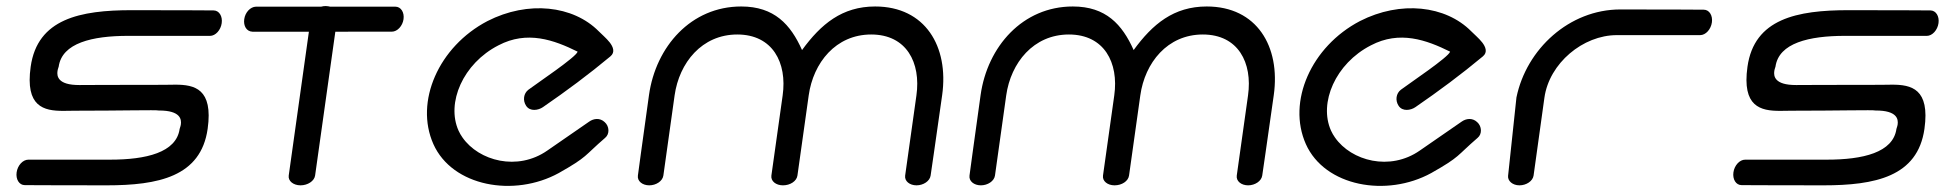

<svg xmlns="http://www.w3.org/2000/svg" viewBox="-20 -612 6456 634"><path d="M242 -331.2C170.4 -331 167.4 -360.7 169.9 -377.6C171.1 -385.6 173.4 -389 173.8 -392C184.8 -470.1 284.6 -493.6 403.2 -493.6C514.7 -493.6 673.2 -493.5 673.2 -493.5C692.1 -493.5 709 -513.1 712.1 -535.6C715.3 -558.1 703.9 -577.6 685.1 -577.6C685.1 -577.6 576.7 -578.4 415.1 -578.4C244.9 -578.4 103.6 -550.1 81.3 -391.7C62.7 -259.3 124.7 -245.9 188.5 -245.9C201.7 -245.9 214.9 -246.4 227.5 -246.4C381.5 -246.4 496.1 -249.5 504.2 -247.1L505 -247.1C576 -247.2 579.5 -218.1 577.2 -201.2C576 -193 573.6 -189.4 573.2 -186.3C562.2 -108.2 462.4 -84.8 343.8 -84.8C232.3 -84.8 73.8 -84.8 73.8 -84.8C54.9 -84.8 38 -65.3 34.9 -42.8C31.7 -20.2 43.1 -0.7 61.9 -0.7C61.9 -0.7 170.3 0 331.9 0C502.1 0 643.4 -28.2 665.7 -186.7C684.3 -319.1 622.3 -332.5 558.5 -332.4C545.3 -332.4 532.1 -331.9 519.5 -331.9C356.7 -331.9 242 -331.2 242 -331.2Z M786.5 -548.7C783.4 -526.9 793.7 -508.1 813.6 -507.3C814.7 -507.2 897.2 -507.3 1000 -507.3C981 -371.9 933.4 -32.4 933.4 -32.4C930.8 -14.1 949 0 972.4 0C995.8 0 1017.9 -13.9 1020.5 -32.5L1087.3 -507.3C1187.3 -507.3 1273.7 -507.4 1273.7 -507.4C1292.4 -507.4 1309.4 -526.5 1312.5 -548.7C1315.6 -570.9 1304.2 -590 1285.3 -590H1070.1C1067 -590.9 1060.7 -592 1055.6 -592C1050.3 -592 1046 -591.5 1040.5 -590H825.3C806.5 -589.5 789.6 -571 786.5 -548.7Z M1978.2 -156.8C1993.7 -169.4 1992.3 -195.1 1976.7 -208.8C1960.8 -223.8 1939.9 -220.8 1925.1 -210.1L1787.2 -114.8C1689 -46.3 1561.5 -80.4 1507.3 -157.8C1502.2 -165 1497.8 -172.6 1494.2 -180.5C1452.9 -272.2 1508.9 -402.5 1625.9 -462.3C1720.6 -512 1809.2 -480.2 1887.4 -441.4C1882.7 -423.6 1754.7 -338.1 1724.8 -315.7C1708.9 -303.5 1705.5 -280.4 1717.4 -262.5C1730.3 -243 1757.5 -247.7 1772.6 -258.1C1849.9 -311.2 1924.6 -366.7 1995.4 -425.7C2012.4 -439.5 2004.1 -457.9 1993.5 -471.7C1982.3 -486 1965.8 -499.7 1957 -508.8C1872.7 -593.8 1723.8 -611 1589.6 -542.4C1428.5 -458.2 1348.6 -276.2 1411.1 -136.1C1473.8 3.9 1677.6 40.3 1825.1 -40.6C1922.2 -95.4 1907.6 -96 1978.2 -156.8Z M3091.1 -298C3113.6 -458.6 3035.2 -590.6 2869.8 -590.6C2760.8 -590.6 2690.9 -532.5 2628.4 -446.7C2590.6 -531.2 2536.9 -590.6 2427.5 -590.6C2262.1 -590.6 2145.6 -458.6 2123 -298C2100.7 -139.1 2086.4 -32.4 2086.4 -32.4C2083.8 -13.9 2101.3 0 2123.9 0C2146.4 0 2167.9 -13.8 2170.5 -32.4C2170.5 -32.4 2192.3 -187.7 2207.6 -297C2222.8 -404.7 2297.6 -498.1 2414.6 -498.1C2531.5 -498.1 2579.6 -404.8 2564.4 -297C2549 -187.7 2527.2 -32.4 2527.2 -32.4C2524.6 -13.8 2542.4 0 2565.3 0C2589.5 0 2610.6 -13.8 2613.2 -32.4C2613.2 -32.4 2635 -187.7 2650.4 -297C2665.5 -404.8 2739.8 -498.1 2856.8 -498.1C2973.7 -498.1 3021.3 -404.8 3006.1 -297C2990.8 -187.7 2968.9 -32.4 2968.9 -32.4C2966.3 -13.8 2983.9 0 3006.4 0C3029 0 3050.4 -13.9 3053 -32.4C3053 -32.4 3068.7 -139.1 3091.1 -298Z M4186.1 -298C4208.6 -458.6 4130.2 -590.6 3964.8 -590.6C3855.8 -590.6 3785.9 -532.5 3723.4 -446.7C3685.6 -531.2 3631.9 -590.6 3522.5 -590.6C3357.1 -590.6 3240.6 -458.6 3218 -298C3195.7 -139.1 3181.4 -32.4 3181.4 -32.4C3178.8 -13.9 3196.3 0 3218.9 0C3241.4 0 3262.9 -13.8 3265.5 -32.4C3265.5 -32.4 3287.3 -187.7 3302.6 -297C3317.8 -404.7 3392.6 -498.1 3509.6 -498.1C3626.5 -498.1 3674.6 -404.8 3659.4 -297C3644 -187.7 3622.2 -32.4 3622.2 -32.4C3619.6 -13.8 3637.4 0 3660.3 0C3684.5 0 3705.6 -13.8 3708.2 -32.4C3708.2 -32.4 3730 -187.7 3745.4 -297C3760.5 -404.8 3834.8 -498.1 3951.8 -498.1C4068.7 -498.1 4116.3 -404.8 4101.1 -297C4085.8 -187.7 4063.9 -32.4 4063.9 -32.4C4061.3 -13.8 4078.9 0 4101.4 0C4124 0 4145.4 -13.9 4148 -32.4C4148 -32.4 4163.7 -139.1 4186.1 -298Z M4859.2 -156.8C4874.7 -169.4 4873.3 -195.1 4857.7 -208.8C4841.8 -223.8 4820.9 -220.8 4806.1 -210.1L4668.2 -114.8C4570 -46.3 4442.5 -80.4 4388.3 -157.8C4383.2 -165 4378.8 -172.6 4375.2 -180.5C4333.9 -272.2 4389.9 -402.5 4506.9 -462.3C4601.6 -512 4690.2 -480.2 4768.4 -441.4C4763.7 -423.6 4635.7 -338.1 4605.8 -315.7C4589.9 -303.5 4586.5 -280.4 4598.4 -262.5C4611.3 -243 4638.5 -247.7 4653.6 -258.1C4730.9 -311.2 4805.6 -366.7 4876.4 -425.7C4893.4 -439.5 4885.1 -457.9 4874.5 -471.7C4863.3 -486 4846.8 -499.7 4838 -508.8C4753.7 -593.8 4604.8 -611 4470.6 -542.4C4309.5 -458.2 4229.6 -276.2 4292.1 -136.1C4354.8 3.9 4558.6 40.3 4706.1 -40.6C4803.2 -95.4 4788.6 -96 4859.2 -156.8Z M5044.7 -37.3C5048 -61.8 5065.2 -185.6 5079.8 -289.5C5095.8 -403.3 5207.2 -496 5318.8 -496C5433.4 -496 5593.9 -496 5593.9 -496C5612.8 -496 5629.6 -515.5 5632.8 -538C5636 -560.5 5624.6 -580 5605.7 -580C5605.7 -580 5496.8 -580.8 5330.7 -580.8C5161.7 -580.8 5020.5 -449.9 4987.5 -290.6L4987.4 -290.4L4987.4 -290.1C4987.3 -289.4 4960.7 -39.6 4959.8 -31.3C4958.1 -14.8 4974.4 0 4997.4 0C5020 0 5041.3 -13.9 5044 -32.3C5044.2 -34 5044.4 -35.6 5044.7 -37.3Z M5911 -331.2C5839.4 -331 5836.4 -360.7 5838.9 -377.6C5840.1 -385.6 5842.4 -389 5842.8 -392C5853.8 -470.1 5953.6 -493.6 6072.2 -493.6C6183.7 -493.6 6342.2 -493.5 6342.2 -493.5C6361.1 -493.5 6378 -513.1 6381.1 -535.6C6384.3 -558.1 6372.9 -577.6 6354.1 -577.6C6354.1 -577.6 6245.7 -578.4 6084.1 -578.4C5913.9 -578.4 5772.6 -550.1 5750.3 -391.7C5731.7 -259.3 5793.7 -245.9 5857.5 -245.9C5870.7 -245.9 5883.9 -246.4 5896.5 -246.4C6050.5 -246.4 6165.1 -249.5 6173.2 -247.1L6174 -247.1C6245 -247.2 6248.5 -218.1 6246.2 -201.2C6245 -193 6242.6 -189.4 6242.2 -186.3C6231.2 -108.2 6131.4 -84.8 6012.8 -84.8C5901.3 -84.8 5742.8 -84.8 5742.8 -84.8C5723.9 -84.8 5707 -65.3 5703.9 -42.8C5700.7 -20.2 5712.1 -0.7 5730.9 -0.7C5730.9 -0.7 5839.3 0 6000.9 0C6171.1 0 6312.4 -28.2 6334.7 -186.7C6353.3 -319.1 6291.3 -332.5 6227.5 -332.4C6214.3 -332.4 6201.1 -331.9 6188.5 -331.9C6025.7 -331.9 5911 -331.2 5911 -331.2Z"/></svg>

Font: Hi.
Style: Bold
Weight: 400
Designer: Mew Too, Robert Jablonski
Foundry: Cannot Into Space Fonts
Version: Version 1.996